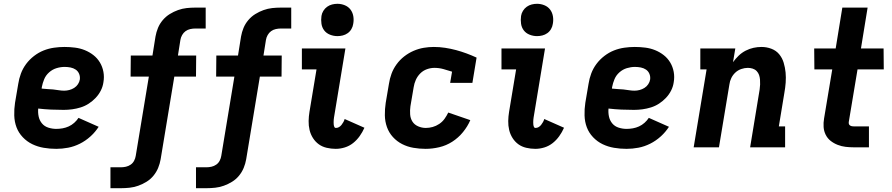

<svg xmlns="http://www.w3.org/2000/svg" viewBox="-20 -775 4690 1010"><path d="M276 8Q242 8 210 2.5Q178 -3 150 -16.5Q122 -30 100 -53Q78 -76 67 -105Q56 -134 55 -167.5Q54 -201 59 -234L76 -334Q80 -361 90 -388Q100 -415 117.5 -438.5Q135 -462 159 -480.5Q183 -499 209.5 -509.5Q236 -520 264 -524Q292 -528 319 -528Q347 -528 374.5 -524.5Q402 -521 426.5 -511Q451 -501 471.5 -485Q492 -469 505.5 -446.5Q519 -424 524 -397Q529 -370 524 -342Q521 -320 510.5 -299Q500 -278 483.5 -260.5Q467 -243 447 -230Q427 -217 404.5 -210Q382 -203 359.5 -200Q337 -197 315 -197Q281 -197 248 -198.5Q215 -200 181 -204Q179 -182 183.5 -161.5Q188 -141 201 -125.5Q214 -110 234.5 -103.5Q255 -97 276 -97Q293 -97 309.5 -100Q326 -103 341.5 -110Q357 -117 370.5 -129Q384 -141 393 -155L499 -108Q481 -80 455.5 -57Q430 -34 400 -19Q370 -4 338.5 2Q307 8 276 8ZM318 -298Q331 -298 344.5 -301.5Q358 -305 370 -312.5Q382 -320 390 -332Q398 -344 400 -357Q402 -373 396 -387Q390 -401 378 -409Q366 -417 351 -420Q336 -423 320 -423Q299 -423 277.5 -416.5Q256 -410 238.5 -394.5Q221 -379 212.5 -358.5Q204 -338 200 -317L199 -309Q214 -307 229 -306.5Q244 -306 259 -304.5Q274 -303 288.5 -300.5Q303 -298 318 -298Z M561 215V105H616Q629 105 642.5 102Q656 99 667.5 91Q679 83 685.5 70.5Q692 58 694 45L763 -372H667L668 -483H782L798 -583Q802 -606 811 -628Q820 -650 836 -669Q852 -688 873 -701Q894 -714 916.5 -722Q939 -730 961.5 -732.5Q984 -735 1007 -735H1062V-625H1007Q994 -625 980.5 -622Q967 -619 956 -611Q945 -603 938 -590.5Q931 -578 929 -565L916 -483H1012L1011 -372H897L825 63Q821 86 812 108Q803 130 787.5 149Q772 168 751 181Q730 194 707.5 202Q685 210 662 212.5Q639 215 616 215Z M1011 215V105H1066Q1079 105 1092.5 102Q1106 99 1117.5 91Q1129 83 1135.5 70.5Q1142 58 1144 45L1213 -372H1117L1118 -483H1232L1248 -583Q1252 -606 1261 -628Q1270 -650 1286 -669Q1302 -688 1323 -701Q1344 -714 1366.5 -722Q1389 -730 1411.5 -732.5Q1434 -735 1457 -735H1512V-625H1457Q1444 -625 1430.5 -622Q1417 -619 1406 -611Q1395 -603 1388 -590.5Q1381 -578 1379 -565L1366 -483H1462L1461 -372H1347L1275 63Q1271 86 1262 108Q1253 130 1237.5 149Q1222 168 1201 181Q1180 194 1157.5 202Q1135 210 1112 212.5Q1089 215 1066 215Z M1746 8Q1722 8 1698.5 2.5Q1675 -3 1657 -16Q1639 -29 1626.5 -48.5Q1614 -68 1608.5 -91Q1603 -114 1603.5 -138.5Q1604 -163 1608 -187L1645 -410H1568V-520H1797L1739 -169Q1738 -163 1737 -157Q1736 -151 1735.5 -144.5Q1735 -138 1735 -132Q1735 -126 1735.5 -120Q1736 -114 1738.5 -108Q1741 -102 1747 -102Q1756 -102 1763.5 -106.5Q1771 -111 1776.5 -118Q1782 -125 1786.5 -133Q1791 -141 1793 -149L1897 -103Q1887 -80 1872 -59Q1857 -38 1837.5 -22.5Q1818 -7 1794 0.5Q1770 8 1746 8ZM1755 -585Q1735 -585 1716 -592.5Q1697 -600 1685.5 -615Q1674 -630 1671 -650Q1668 -670 1671 -691Q1673 -705 1681 -718Q1689 -731 1701 -739.5Q1713 -748 1727 -751.5Q1741 -755 1755 -755Q1775 -755 1793.5 -747.5Q1812 -740 1823.5 -725Q1835 -710 1838.5 -690Q1842 -670 1838 -649Q1836 -635 1828.5 -622Q1821 -609 1809 -600.5Q1797 -592 1783 -588.5Q1769 -585 1755 -585Z M2219 8Q2186 8 2154.5 2.5Q2123 -3 2095.5 -17Q2068 -31 2047 -54Q2026 -77 2015.5 -106.5Q2005 -136 2004.5 -168.5Q2004 -201 2009 -234L2026 -334Q2030 -361 2039.5 -387Q2049 -413 2066 -436.5Q2083 -460 2106 -478Q2129 -496 2155.5 -507.5Q2182 -519 2209 -523.5Q2236 -528 2262 -528Q2292 -528 2321.5 -523.5Q2351 -519 2379 -511.5Q2407 -504 2434 -494Q2461 -484 2487 -472L2465 -339H2348L2358 -398Q2336 -405 2313 -411.5Q2290 -418 2265 -418Q2246 -418 2226 -411Q2206 -404 2191 -389Q2176 -374 2167.5 -355Q2159 -336 2156 -316L2139 -216Q2136 -195 2137.5 -173.5Q2139 -152 2149.5 -135.5Q2160 -119 2179.5 -110.5Q2199 -102 2220 -102Q2238 -102 2256 -107Q2274 -112 2290.5 -123Q2307 -134 2318.5 -150Q2330 -166 2338 -183L2454 -143Q2440 -110 2415.5 -80Q2391 -50 2359 -29.5Q2327 -9 2290.5 -0.5Q2254 8 2219 8Z M2796 8Q2772 8 2748.5 2.5Q2725 -3 2707 -16Q2689 -29 2676.5 -48.5Q2664 -68 2658.5 -91Q2653 -114 2653.5 -138.5Q2654 -163 2658 -187L2695 -410H2618V-520H2847L2789 -169Q2788 -163 2787 -157Q2786 -151 2785.5 -144.5Q2785 -138 2785 -132Q2785 -126 2785.5 -120Q2786 -114 2788.5 -108Q2791 -102 2797 -102Q2806 -102 2813.5 -106.5Q2821 -111 2826.5 -118Q2832 -125 2836.5 -133Q2841 -141 2843 -149L2947 -103Q2937 -80 2922 -59Q2907 -38 2887.5 -22.5Q2868 -7 2844 0.5Q2820 8 2796 8ZM2805 -585Q2785 -585 2766 -592.5Q2747 -600 2735.5 -615Q2724 -630 2721 -650Q2718 -670 2721 -691Q2723 -705 2731 -718Q2739 -731 2751 -739.5Q2763 -748 2777 -751.5Q2791 -755 2805 -755Q2825 -755 2843.5 -747.5Q2862 -740 2873.5 -725Q2885 -710 2888.5 -690Q2892 -670 2888 -649Q2886 -635 2878.5 -622Q2871 -609 2859 -600.5Q2847 -592 2833 -588.5Q2819 -585 2805 -585Z M3276 8Q3242 8 3210 2.5Q3178 -3 3150 -16.5Q3122 -30 3100 -53Q3078 -76 3067 -105Q3056 -134 3055 -167.5Q3054 -201 3059 -234L3076 -334Q3080 -361 3090 -388Q3100 -415 3117.5 -438.5Q3135 -462 3159 -480.5Q3183 -499 3209.5 -509.5Q3236 -520 3264 -524Q3292 -528 3319 -528Q3347 -528 3374.5 -524.5Q3402 -521 3426.5 -511Q3451 -501 3471.5 -485Q3492 -469 3505.5 -446.5Q3519 -424 3524 -397Q3529 -370 3524 -342Q3521 -320 3510.5 -299Q3500 -278 3483.5 -260.5Q3467 -243 3447 -230Q3427 -217 3404.5 -210Q3382 -203 3359.5 -200Q3337 -197 3315 -197Q3281 -197 3248 -198.5Q3215 -200 3181 -204Q3179 -182 3183.5 -161.5Q3188 -141 3201 -125.5Q3214 -110 3234.5 -103.5Q3255 -97 3276 -97Q3293 -97 3309.5 -100Q3326 -103 3341.5 -110Q3357 -117 3370.5 -129Q3384 -141 3393 -155L3499 -108Q3481 -80 3455.5 -57Q3430 -34 3400 -19Q3370 -4 3338.5 2Q3307 8 3276 8ZM3318 -298Q3331 -298 3344.5 -301.5Q3358 -305 3370 -312.5Q3382 -320 3390 -332Q3398 -344 3400 -357Q3402 -373 3396 -387Q3390 -401 3378 -409Q3366 -417 3351 -420Q3336 -423 3320 -423Q3299 -423 3277.5 -416.5Q3256 -410 3238.5 -394.5Q3221 -379 3212.5 -358.5Q3204 -338 3200 -317L3199 -309Q3214 -307 3229 -306.5Q3244 -306 3259 -304.5Q3274 -303 3288.5 -300.5Q3303 -298 3318 -298Z M3629 0 3697 -410H3664V-520H3848L3836 -448Q3849 -466 3865.5 -482Q3882 -498 3902.5 -508.5Q3923 -519 3944 -523.5Q3965 -528 3986 -528Q4013 -528 4038 -518.5Q4063 -509 4079 -489.5Q4095 -470 4102.5 -445Q4110 -420 4112.5 -394Q4115 -368 4113 -340.5Q4111 -313 4106 -286L4077 -110H4110V0H3926L3976 -304Q3978 -317 3978.5 -330Q3979 -343 3978 -356Q3977 -369 3973 -380.5Q3969 -392 3960.5 -401Q3952 -410 3939.5 -414Q3927 -418 3914 -418Q3897 -418 3879.5 -412Q3862 -406 3848.5 -393.5Q3835 -381 3827 -364.5Q3819 -348 3817 -331L3762 0Z M4473 0Q4450 0 4428.5 -2.5Q4407 -5 4386.5 -13Q4366 -21 4349.5 -34Q4333 -47 4323.5 -66Q4314 -85 4312.5 -107Q4311 -129 4315 -152L4358 -410H4264L4263 -520H4376L4411 -735H4544L4509 -520H4628L4629 -410H4491L4445 -134Q4444 -128 4445.5 -123Q4447 -118 4451.5 -115Q4456 -112 4461.5 -111Q4467 -110 4473 -110H4551V0Z"/></svg>

Font: Iosevka Etoile Extrabold
Style: Italic
Weight: 800
Italic angle: -9°
Designer: Belleve Invis
Foundry: Belleve Invis
Version: Version 22.1.2; ttfautohint (v1.8.4)